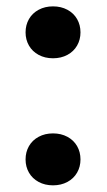

<svg xmlns="http://www.w3.org/2000/svg" viewBox="-20 -568 331 594"><path d="M59.1 0ZM229 -74.7Q229 -52.2 218.5 -33.9Q208 -15.6 188.5 -5.1Q168.9 5.4 144 5.4Q119.1 5.4 99.6 -5.1Q80.1 -15.6 69.6 -33.9Q59.1 -52.2 59.1 -74.7Q59.1 -97.7 69.6 -116Q80.1 -134.3 99.6 -144.8Q119.1 -155.3 144 -155.3Q168.9 -155.3 188.5 -144.8Q208 -134.3 218.5 -116Q229 -97.7 229 -74.7ZM229 -467.8Q229 -445.3 218.5 -427Q208 -408.7 188.5 -398.2Q168.9 -387.7 144 -387.7Q119.1 -387.7 99.6 -398.2Q80.1 -408.7 69.6 -427Q59.1 -445.3 59.1 -467.8Q59.1 -490.7 69.6 -509Q80.1 -527.3 99.6 -537.8Q119.1 -548.3 144 -548.3Q168.9 -548.3 188.5 -537.8Q208 -527.3 218.5 -509Q229 -490.7 229 -467.8Z"/></svg>

Font: Heebo ExtraBold
Style: Regular
Weight: 800
Designer: Oded Ezer
Foundry: Meir Sadan
Version: Version 2.001; ttfautohint (v1.5.14-ce02) -l 8 -r 50 -G 200 